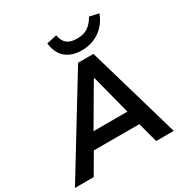

<svg xmlns="http://www.w3.org/2000/svg" viewBox="-232 -1101 1221 1267"><g transform="rotate(-30 378.5 -467.0)"><path d="M-25 0 406 -705H523L728 0H594L542 -195L590 -152H170L231 -194L118 0ZM444 -563 252 -235 232 -263H564L534 -235L449 -563ZM471 -763Q419 -763 381 -781Q343 -799 321 -833.5Q299 -868 294 -917L371 -934Q380 -887 406.5 -866.5Q433 -846 481 -846Q531 -846 563 -867Q595 -888 621 -933L691 -917Q672 -866 639 -832Q606 -798 563 -780.5Q520 -763 471 -763Z"/></g></svg>

Font: Nunito Sans 8pt
Style: Bold Italic
Weight: 700
Italic angle: -9°
Version: Version 3.101;gftools[0.9.27]